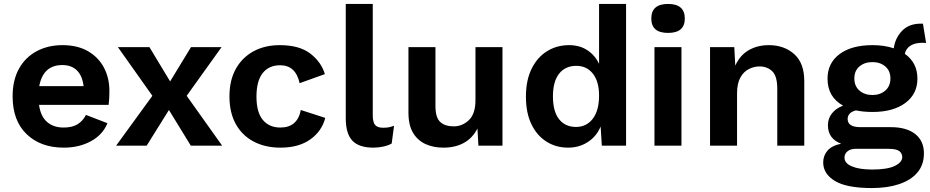

<svg xmlns="http://www.w3.org/2000/svg" viewBox="-20 -739 4718 974"><path d="M304 10Q186 10 115 -58.5Q44 -127 44 -250Q44 -332 76 -390Q108 -448 165.5 -479Q223 -510 297 -510Q373 -510 426 -479.5Q479 -449 507 -396.5Q535 -344 535 -277Q535 -257 534 -239Q533 -221 531 -207H178Q186 -149 218.5 -120.5Q251 -92 303 -92Q347 -92 374 -109Q401 -126 416 -156L525 -114Q501 -55 441 -22.5Q381 10 304 10ZM296 -409Q199 -409 179 -302H404Q398 -354 370.5 -381.5Q343 -409 296 -409Z M738 -500 843 -326 949 -500H1104L927 -253L1107 0H948L837 -181L724 0H569L753 -253L578 -500Z M1399 -510Q1499 -510 1554.5 -467Q1610 -424 1628 -363L1500 -317Q1480 -408 1401 -408Q1344 -408 1312.5 -368Q1281 -328 1281 -249Q1281 -169 1313.5 -130.5Q1346 -92 1402 -92Q1489 -92 1506 -181L1630 -141Q1613 -74 1554.5 -32Q1496 10 1403 10Q1325 10 1266.5 -21Q1208 -52 1176 -110Q1144 -168 1144 -250Q1144 -332 1176.5 -390Q1209 -448 1266.5 -479Q1324 -510 1399 -510Z M1871 -719V-154Q1871 -119 1883 -105Q1895 -91 1923 -91Q1940 -91 1951 -93Q1962 -95 1979 -101L1967 -11Q1950 -1 1924.5 4.5Q1899 10 1874 10Q1801 10 1767.5 -25.5Q1734 -61 1734 -139V-719Z M2229 10Q2179 10 2139 -8Q2099 -26 2075.5 -65Q2052 -104 2052 -168V-500H2189V-201Q2189 -143 2213 -120.5Q2237 -98 2282 -98Q2325 -98 2358.5 -129.5Q2392 -161 2392 -231V-500H2529V0H2407L2402 -87Q2377 -38 2333 -14Q2289 10 2229 10Z M2862 10Q2800 10 2751.5 -21Q2703 -52 2675.5 -109.5Q2648 -167 2648 -249Q2648 -332 2677 -390.5Q2706 -449 2755.5 -479.5Q2805 -510 2867 -510Q2921 -510 2960 -484Q2999 -458 3019 -415V-719H3156V0H3033L3027 -97Q3006 -47 2962 -18.5Q2918 10 2862 10ZM2902 -95Q2955 -95 2987 -136.5Q3019 -178 3019 -254Q3019 -326 2987.5 -365.5Q2956 -405 2904 -405Q2848 -405 2816.5 -365.5Q2785 -326 2785 -250Q2785 -174 2816 -134.5Q2847 -95 2902 -95Z M3369 -572Q3284 -572 3284 -645Q3284 -719 3369 -719Q3454 -719 3454 -645Q3454 -572 3369 -572ZM3437 -500V0H3300V-500Z M3582 0V-500H3705L3710 -406Q3733 -458 3777.5 -484Q3822 -510 3880 -510Q3958 -510 4009 -464.5Q4060 -419 4060 -328V0H3923V-289Q3923 -353 3897.5 -377.5Q3872 -402 3833 -402Q3805 -402 3778.5 -388.5Q3752 -375 3735.5 -345Q3719 -315 3719 -265V0Z M4498 -94Q4579 -94 4623 -59Q4667 -24 4667 39Q4667 97 4634 136Q4601 175 4541.5 195Q4482 215 4404 215Q4275 215 4215.5 179Q4156 143 4156 85Q4156 51 4177.5 25.5Q4199 0 4247 -10Q4180 -35 4180 -104Q4180 -138 4200.5 -164Q4221 -190 4257 -203Q4178 -247 4178 -340Q4178 -419 4239 -464.5Q4300 -510 4406 -510Q4466 -510 4514 -494Q4521 -546 4556 -582.5Q4591 -619 4651 -619Q4653 -619 4656 -619Q4659 -619 4662 -619L4678 -521Q4670 -522 4660 -522Q4622 -522 4599 -507.5Q4576 -493 4570 -466Q4634 -421 4634 -340Q4634 -262 4572.5 -216.5Q4511 -171 4406 -171Q4360 -171 4322 -179Q4299 -173 4289.5 -161.5Q4280 -150 4280 -136Q4280 -94 4344 -94ZM4406 -424Q4366 -424 4340 -402Q4314 -380 4314 -341Q4314 -302 4340 -279.5Q4366 -257 4406 -257Q4445 -257 4471 -279.5Q4497 -302 4497 -341Q4497 -380 4471 -402Q4445 -424 4406 -424ZM4405 121Q4482 121 4519.5 102.5Q4557 84 4557 58Q4557 39 4542 27.5Q4527 16 4488 16H4319Q4295 16 4279.5 28.5Q4264 41 4264 61Q4264 89 4301.5 105Q4339 121 4405 121Z"/></svg>

Font: Work Sans SemiBold
Style: Regular
Weight: 600
Designer: Wei Huang
Foundry: Wei Huang
Version: Version 2.010; ttfautohint (v1.8.3)